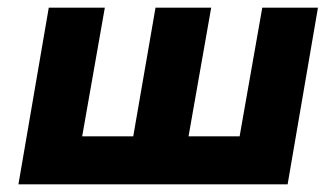

<svg xmlns="http://www.w3.org/2000/svg" viewBox="-20 -480 851 500"><path d="M471 -125 530 -460H385L327 -125H194L253 -460H107L28 0H729L808 -460H663L604 -125Z"/></svg>

Font: Jost*
Style: Bold Italic
Weight: 700
Italic angle: -10°
Version: Version 3.7